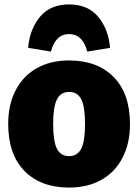

<svg xmlns="http://www.w3.org/2000/svg" viewBox="-20 -827 624 867"><path d="M567 -266Q567 -180 533.5 -115Q500 -50 438 -15Q376 20 292 20Q164 20 90.5 -55Q17 -130 17 -268Q17 -354 50.5 -419Q84 -484 146 -519Q208 -554 292 -554Q420 -554 493.5 -479Q567 -404 567 -266ZM220 -268Q220 -189 237 -155.5Q254 -122 292 -122Q330 -122 347 -156Q364 -190 364 -266Q364 -345 347 -378.5Q330 -412 292 -412Q254 -412 237 -378Q220 -344 220 -268ZM477 -611 374 -594Q365 -631 344.5 -652Q324 -673 292 -673Q260 -673 239.5 -652Q219 -631 210 -594L107 -611Q114 -695 160.5 -751Q207 -807 292 -807Q377 -807 423.5 -751Q470 -695 477 -611Z"/></svg>

Font: Fira Sans Black
Style: Regular
Weight: 900
Designer: Carrois Corporate & Edenspiekermann AG
Foundry: Carrois Corporate GbR & Edenspiekermann AG
Version: Version 4.203